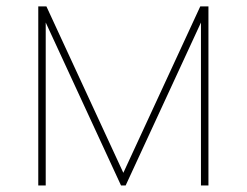

<svg xmlns="http://www.w3.org/2000/svg" viewBox="-20 -565 754 585"><path d="M615.1 0H592.3V-496.4L362.9 0H348.7L119.3 -496.4V0H96.6V-545.5H121.4L355.8 -38.4L590.2 -545.5H615.1Z"/></svg>

Font: Linik Sans Thin
Style: Regular
Weight: 100
Designer: Fonts by Rasmus Andersson / Changes by Cristiano Sobral with parts from Marc Monis
Foundry: rsms
Version: Version 3.020; ttfautohint (v1.6)